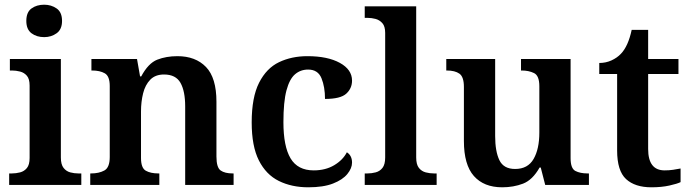

<svg xmlns="http://www.w3.org/2000/svg" viewBox="-20 -787 2937 817"><path d="M168 -629Q136 -629 114 -645.5Q92 -662 92 -698Q92 -735 114 -751Q136 -767 168 -767Q198 -767 221 -751Q244 -735 244 -698Q244 -662 221 -645.5Q198 -629 168 -629ZM19 0V-49H31Q48 -49 65.5 -53.5Q83 -58 94.5 -72Q106 -86 106 -115V-423Q106 -451 94.5 -464.5Q83 -478 65.5 -482.5Q48 -487 31 -487H22V-536H239V-117Q239 -87 250.5 -72.5Q262 -58 279 -53.5Q296 -49 313 -49H326V0Z M364 0V-49H368Q401 -49 424 -61.5Q447 -74 447 -119V-421Q447 -463 426 -475Q405 -487 372 -487H369V-536H563L576 -462H581Q611 -518 649 -533Q687 -548 735 -548Q812 -548 856.5 -502Q901 -456 901 -354V-121Q901 -74 919 -61.5Q937 -49 970 -49H974V0H768V-334Q768 -399 748 -434.5Q728 -470 678 -470Q641 -470 619.5 -448Q598 -426 589 -390Q580 -354 580 -313V-115Q580 -72 600.5 -60.5Q621 -49 654 -49H658V0Z M1292 10Q1221 10 1166.5 -17Q1112 -44 1081.5 -104.5Q1051 -165 1051 -266Q1051 -373 1082.5 -435Q1114 -497 1167.5 -522.5Q1221 -548 1288 -548Q1374 -548 1426 -519.5Q1478 -491 1478 -444Q1478 -411 1453.5 -388.5Q1429 -366 1363 -366Q1363 -417 1348 -454Q1333 -491 1291 -491Q1259 -491 1235.5 -471Q1212 -451 1199 -402.5Q1186 -354 1186 -267Q1186 -164 1216.5 -113Q1247 -62 1315 -62Q1365 -62 1402 -84Q1439 -106 1456 -139Q1478 -125 1478 -95Q1478 -71 1458 -46.5Q1438 -22 1397 -6Q1356 10 1292 10Z M1532 0V-49H1544Q1561 -49 1578.5 -53.5Q1596 -58 1607.5 -72.5Q1619 -87 1619 -117V-647Q1619 -675 1607 -688.5Q1595 -702 1578 -706.5Q1561 -711 1544 -711H1532V-760H1751V-117Q1751 -87 1762.5 -72.5Q1774 -58 1791.5 -53.5Q1809 -49 1826 -49H1838V0Z M2117 10Q2039 10 1996.5 -38Q1954 -86 1954 -187V-417Q1954 -460 1935 -473.5Q1916 -487 1881 -487H1879V-536H2087V-208Q2087 -143 2105 -105.5Q2123 -68 2172 -68Q2226 -68 2250.5 -110.5Q2275 -153 2275 -223V-420Q2275 -465 2252.5 -476Q2230 -487 2200 -487H2197V-536H2408V-114Q2408 -70 2428.5 -59.5Q2449 -49 2480 -49H2486V0H2300L2281 -74H2276Q2246 -21 2205.5 -5.5Q2165 10 2117 10Z M2752 10Q2682 10 2644 -25Q2606 -60 2606 -147V-472H2530V-519Q2558 -519 2582 -530Q2606 -541 2622 -558Q2653 -590 2668 -660H2738V-536H2867V-472H2738V-153Q2738 -62 2808 -62Q2827 -62 2844 -64.5Q2861 -67 2876 -70V-12Q2862 -5 2828.5 2.5Q2795 10 2752 10Z"/></svg>

Font: Noto Serif Tibetan SemiBold
Style: Regular
Weight: 600
Designer: Monotype Design Team
Foundry: Monotype Imaging Inc.
Version: Version 2.103; ttfautohint (v1.8.4.7-5d5b)